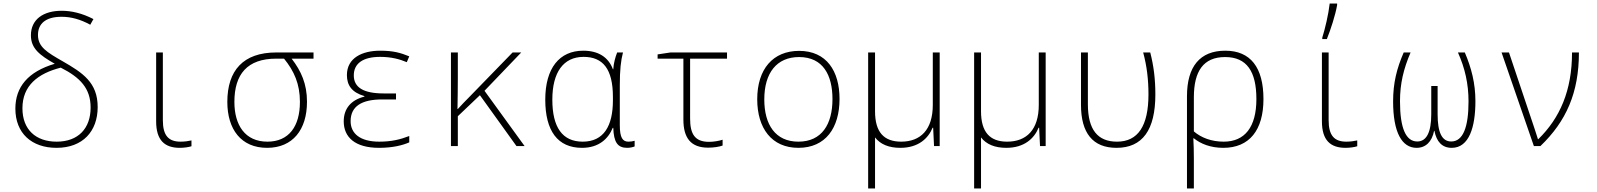

<svg xmlns="http://www.w3.org/2000/svg" viewBox="-20 -827 9040 1087"><path d="M300 10C449 10 533 -84 533 -221C533 -360 448 -415 335 -480C246 -531 195 -561 195 -629C195 -691 236 -732 329 -732C383 -732 436 -717 491 -687L509 -719C445 -752 385 -766 329 -766C225 -766 155 -717 155 -627C155 -553 204 -515 290 -466C138 -421 67 -334 67 -212C67 -73 159 10 300 10ZM301 -25C183 -25 107 -93 107 -214C107 -342 194 -411 324 -444C435 -388 493 -326 493 -218C493 -101 424 -25 301 -25Z M998 10C1022 10 1049 6 1064 1V-32C1047 -28 1024 -25 1002 -25C935 -25 902 -59 902 -146V-530H864V-140C864 -33 912 10 998 10Z M1492 10C1637 10 1718 -92 1718 -251C1718 -352 1685 -425 1631 -495H1755V-530H1544C1357 -530 1267 -428 1267 -250C1267 -95 1345 10 1492 10ZM1494 -25C1367 -25 1307 -119 1307 -250C1307 -407 1380 -495 1544 -495H1588C1645 -425 1678 -352 1678 -250C1678 -111 1615 -25 1494 -25Z M2126 10C2204 10 2261 -5 2297 -21V-57C2248 -38 2198 -25 2127 -25C2019 -25 1965 -71 1965 -141C1965 -226 2029 -264 2143 -264H2222V-298H2152C2038 -298 1983 -332 1983 -400C1983 -468 2035 -505 2132 -505C2195 -505 2243 -492 2283 -475L2297 -508C2248 -528 2207 -540 2132 -540C2032 -540 1944 -500 1944 -402C1944 -345 1971 -304 2043 -283V-280C1967 -261 1926 -212 1926 -140C1926 -51 1989 10 2126 10Z M2533 0H2572V-169L2697 -288L2904 0H2950L2723 -313L2931 -530H2882L2641 -282C2615 -256 2593 -233 2572 -210H2570C2571 -270 2572 -327 2572 -387V-530H2533Z M3275 10C3371 10 3424 -42 3449 -103H3452C3455 -22 3476 10 3531 10C3547 10 3564 6 3573 2V-30C3563 -27 3550 -25 3538 -25C3505 -25 3489 -47 3489 -119V-344C3489 -430 3495 -485 3507 -530H3474C3463 -502 3454 -468 3452 -435H3450C3424 -504 3367 -540 3282 -540C3147 -540 3067 -441 3067 -263C3067 -85 3138 10 3275 10ZM3279 -25C3164 -25 3107 -106 3107 -263C3107 -418 3170 -505 3284 -505C3393 -505 3450 -437 3450 -278V-259C3450 -115 3399 -25 3279 -25Z M3989 9C4021 9 4052 4 4071 -3V-36C4050 -29 4020 -24 3994 -24C3914 -24 3887 -68 3887 -156V-495H4096V-530H3776L3703 -519V-495H3849V-150C3849 -46 3891 9 3989 9Z M4500 10C4654 10 4733 -103 4733 -267C4733 -424 4660 -539 4504 -539C4357 -539 4267 -437 4267 -265C4267 -102 4348 10 4500 10ZM4500 -25C4370 -25 4307 -121 4307 -264C4307 -415 4378 -504 4504 -504C4640 -504 4693 -401 4693 -266C4693 -124 4633 -25 4500 -25Z M4895 240H4934V-49C4964 -10 5012 10 5077 10C5179 10 5235 -43 5260 -104H5263L5268 0H5300V-530H5261V-233C5261 -93 5192 -25 5082 -25C4984 -25 4934 -79 4934 -197V-530H4895Z M5495 240H5534V-49C5564 -10 5612 10 5677 10C5779 10 5835 -43 5860 -104H5863L5868 0H5900V-530H5861V-233C5861 -93 5792 -25 5682 -25C5584 -25 5534 -79 5534 -197V-530H5495Z M6301 10C6448 10 6521 -91 6521 -292C6521 -378 6512 -453 6492 -530H6452C6473 -453 6482 -375 6482 -293C6482 -113 6422 -25 6304 -25C6195 -25 6139 -92 6139 -237V-530H6100V-233C6100 -75 6166 10 6301 10Z M6700 -282V240H6739V70C6739 28 6738 -4 6736 -44H6739C6777 -13 6833 10 6906 10C7053 10 7133 -90 7133 -266C7133 -446 7059 -540 6917 -540C6774 -540 6700 -451 6700 -282ZM6908 -25C6839 -25 6781 -47 6739 -83V-276C6739 -424 6793 -504 6916 -504C7039 -504 7093 -422 7093 -266C7093 -107 7027 -25 6908 -25Z M7466 -614V-606H7492C7513 -658 7540 -740 7550 -798V-807H7508C7501 -745 7482 -665 7466 -614ZM7598 10C7622 10 7649 6 7664 1V-32C7647 -28 7624 -25 7602 -25C7535 -25 7502 -59 7502 -146V-530H7464V-140C7464 -33 7512 10 7598 10Z M8000 10C8052 10 8087 -25 8099 -86H8101C8113 -25 8144 10 8199 10C8298 10 8333 -109 8333 -254C8333 -356 8310 -443 8273 -530H8234C8274 -441 8294 -352 8294 -253C8294 -107 8263 -26 8196 -26C8143 -26 8119 -78 8119 -180V-340H8083V-180C8083 -78 8056 -26 8004 -26C7940 -26 7906 -99 7906 -254C7906 -353 7926 -437 7966 -530H7927C7888 -440 7867 -358 7867 -253C7867 -77 7917 10 8000 10Z M8664 0H8701C8847 -140 8919 -302 8919 -530H8880C8880 -314 8811 -158 8689 -39H8687C8682 -57 8672 -84 8666 -104L8523 -530H8481Z"/></svg>

Font: Noto Sans Mono ExtraLight
Style: Regular
Weight: 200
Designer: Monotype Design Team
Foundry: Monotype Imaging Inc.
Version: Version 2.014